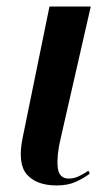

<svg xmlns="http://www.w3.org/2000/svg" viewBox="-20 -556 342 586"><path d="M153 10Q92 10 62.5 -23Q33 -56 49 -135L131 -536H257L165 -133Q153 -83 156 -47Q159 -11 190 -11Q206 -11 220.5 -18Q235 -25 250 -35L254 -26Q234 -11 210 -0.5Q186 10 153 10Z"/></svg>

Font: Noto Serif Display Condensed SemiBold
Style: Italic
Weight: 600
Width: 3
Italic angle: -12°
Designer: Monotype Design Team
Foundry: Monotype Imaging Inc.
Version: Version 2.009